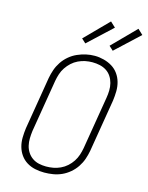

<svg xmlns="http://www.w3.org/2000/svg" viewBox="-141 -1056 885 1150"><g transform="rotate(15 301.5 -481.0)"><path d="M248 8Q219 8 191 2Q163 -4 139.5 -18.5Q116 -33 100 -55.5Q84 -78 76.5 -105Q69 -132 69.5 -161.5Q70 -191 74 -220L128 -546Q133 -573 142 -599Q151 -625 167 -649Q183 -673 205.5 -692Q228 -711 254 -722.5Q280 -734 306.5 -740Q333 -746 361 -746Q389 -746 417.5 -738.5Q446 -731 469.5 -716.5Q493 -702 509 -679.5Q525 -657 532.5 -630Q540 -603 539.5 -573.5Q539 -544 535 -515L481 -189Q476 -162 467 -136Q458 -110 442 -86Q426 -62 403.5 -43Q381 -24 355.5 -12.5Q330 -1 302.5 3.5Q275 8 248 8ZM249 -30Q272 -30 294 -34Q316 -38 337.5 -48Q359 -58 377 -74Q395 -90 408 -110Q421 -130 428 -151.5Q435 -173 439 -195L493 -521Q497 -544 497.5 -567.5Q498 -591 492.5 -612.5Q487 -634 475 -652.5Q463 -671 444.5 -683Q426 -695 403.5 -700Q381 -705 357 -705Q335 -705 313 -700.5Q291 -696 270 -686Q249 -676 231.5 -660Q214 -644 201 -624.5Q188 -605 181 -583.5Q174 -562 170 -540L116 -214Q113 -191 112.5 -168Q112 -145 117 -123.5Q122 -102 134 -83.5Q146 -65 164 -52.5Q182 -40 204 -35Q226 -30 249 -30ZM456 -803 430 -827 571 -970 603 -940ZM286 -803 260 -827 401 -970 433 -940Z"/></g></svg>

Font: Iosevka Etoile XLtObl
Style: Regular
Weight: 200
Italic angle: -9°
Designer: Belleve Invis
Foundry: Belleve Invis
Version: Version 15.5.2; ttfautohint (v1.8.4)